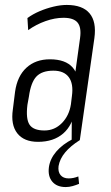

<svg xmlns="http://www.w3.org/2000/svg" viewBox="-20 -567 450 777"><path d="M271 -175 304 -413Q310 -456 294 -475.5Q278 -495 237 -495Q202 -495 164 -481.5Q126 -468 94 -445L91 -494Q113 -510 140 -521.5Q167 -533 196 -540Q225 -547 250 -547Q314 -547 342.5 -513Q371 -479 362 -413L303 0H270ZM134 7Q77 7 50 -27.5Q23 -62 32 -124L41 -196Q50 -259 87 -293Q124 -327 182 -327Q245 -327 274 -294Q303 -261 294 -198L284 -125Q275 -61 236 -27Q197 7 134 7ZM160 -39Q201 -39 230.5 -69Q260 -99 267 -145L271 -178Q278 -228 258.5 -254.5Q239 -281 196 -281Q150 -281 127.5 -257.5Q105 -234 97 -176L91 -143Q84 -86 99.5 -62.5Q115 -39 160 -39ZM246 190Q210 190 191.5 168Q173 146 178 109Q183 75 208 46Q233 17 274 -4L303 0Q265 24 243.5 50Q222 76 217 105Q214 128 225 141.5Q236 155 258 155Q277 155 297 147L300 177Q288 182 274 186Q260 190 246 190Z"/></svg>

Font: Pathway Extreme Condensed Thin
Style: Italic
Weight: 250
Width: 3
Italic angle: -8°
Version: Version 1.001;gftools[0.9.26]